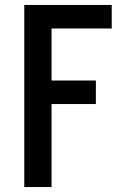

<svg xmlns="http://www.w3.org/2000/svg" viewBox="-20 -540 515 775"><path d="M78 215V-520H431V-425H188V-215H367V-120H188V215Z"/></svg>

Font: Iosevka QP
Style: Bold
Weight: 700
Designer: Belleve Invis
Foundry: Belleve Invis
Version: Version 20.0.0; ttfautohint (v1.8.4)